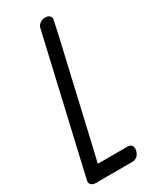

<svg xmlns="http://www.w3.org/2000/svg" viewBox="-247 -862 920 1128"><g transform="rotate(-30 213.0 -298.5)"><path d="M260 196H239ZM56 196Q54 196 51.5 197Q49 198 47 198Q45 198 44 196Q42 196 39 195.5Q36 195 29 193Q22 191 17 187Q12 183 9 175Q6 167 9 156L219 -754Q223 -772 236.5 -782Q250 -792 261 -794L273 -795Q295 -795 304.5 -784Q314 -773 312 -762L309 -751L303 -719L298 -698L297 -693L288 -652L125 54L115 95L114 99L113 104H255H269H316Q334 104 341.5 115Q349 126 348 137L347 148Q343 164 336 174.5Q329 185 320.5 189Q312 193 306.5 194.5Q301 196 297 196H295H268H260H239H102H97Z"/></g></svg>

Font: Soda Fountain
Style: RegularOblique
Weight: 400
Version: Version 1.0